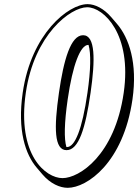

<svg xmlns="http://www.w3.org/2000/svg" viewBox="-20 -860 667 927"><path d="M89.6 -412C63.4 -230.7 102.5 -114.4 157.9 -49.7L185.1 -17.8C223.3 26.7 269.1 46.8 306.9 46.8C400 46.8 575.5 -74.2 619.6 -380.2C644.9 -555.7 602.8 -677 545.1 -744.5L517.8 -776.3C481.5 -818.8 438.8 -840 402.9 -840C310.2 -840 130.8 -698 89.6 -412ZM407.5 -643.1C419.6 -602.1 418.3 -522.6 402.3 -412C376.7 -234 341.4 -150 303.4 -150C302.5 -150 301.5 -150 300.6 -150.2C289 -189.4 290.2 -265.1 306.8 -380.2C330.7 -546.2 367.9 -643.2 406.3 -643.2C406.7 -643.2 407.1 -643.2 407.5 -643.1ZM104.6 -412C145.2 -694 321.1 -825 400.7 -825C480.8 -825 618 -694.1 577.3 -412C533.9 -110.2 362.8 0 281.8 0C201.4 0 61.1 -110.3 104.6 -412ZM264.6 -412C240 -241.2 241.7 -135 301.3 -135C360.4 -135 392.7 -241.2 417.3 -412C440.3 -571.5 440.9 -690 381.2 -690C321.1 -690 287.4 -570.5 264.6 -412Z"/></svg>

Font: Blink
Style: 3DObl
Weight: 400
Designer: Mew Too
Foundry: Cannot Into Space Fonts
Version: Version 001.000